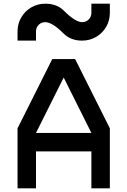

<svg xmlns="http://www.w3.org/2000/svg" viewBox="-20 -1020 690 1040"><path d="M263 -700H387L575 -325V0H475V-200H175V0H75V-325ZM475 -300 325 -600 175 -300ZM425 -800Q363 -800 325 -838Q263 -900 225 -900Q204 -900 189.5 -885.5Q175 -871 175 -850V-800H75V-850Q75 -891 95 -925.5Q115 -960 149.5 -980Q184 -1000 225 -1000Q288 -1000 325 -963Q388 -900 425 -900Q446 -900 460.5 -914.5Q475 -929 475 -950V-1000H575V-950Q575 -909 555 -874.5Q535 -840 500.5 -820Q466 -800 425 -800Z"/></svg>

Font: Monoikos Medium
Style: Regular
Weight: 500
Designer: Brian Krent
Version: Version 0.088